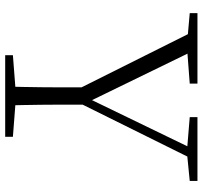

<svg xmlns="http://www.w3.org/2000/svg" viewBox="-40 -722 763 722"><g transform="rotate(90 341.0 -361.5)"><path d="M188 0V-29L331 -40H352L495 -29V0ZM306 0Q307 -38 307.5 -69Q308 -100 308.5 -133.5Q309 -167 309 -210.5Q309 -254 309 -316H374Q374 -254 374 -210.5Q374 -167 374.5 -134Q375 -101 375.5 -69.5Q376 -38 377 0ZM323 -259 91 -723H164L370 -300H345L350 -312L549 -723H588L358 -259ZM30 -694V-723H295V-694L163 -684H143ZM421 -694V-723H661V-694L560 -684H542Z"/></g></svg>

Font: Noto Serif SC ExtraLight ExtraLight
Style: Regular
Weight: 250
Version: Version 2.002-H1;hotconv 1.1.0;makeotfexe 2.6.0